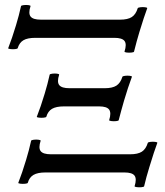

<svg xmlns="http://www.w3.org/2000/svg" viewBox="-20 -718 680 789"><path d="M491.7 -506.3Q501.5 -536.6 491.7 -549.6Q481.9 -562.5 450.2 -562.5H125Q93.3 -562.5 76.4 -552.7Q59.6 -543 52.7 -520Q51.8 -517.1 41.7 -516.1Q31.7 -515.1 22.2 -516.4Q12.7 -517.6 13.7 -520Q29.8 -561 45.9 -614.7Q58.1 -654.8 66.4 -692.9Q67.4 -695.8 77.4 -697Q87.4 -698.2 96.7 -697Q106 -695.8 105.5 -692.9Q95.7 -663.1 105.7 -650.1Q115.7 -637.2 147.9 -637.2H473.1Q504.9 -637.2 521.5 -647.9Q538.1 -658.7 545.9 -684.1Q546.9 -687 556.9 -688.2Q566.9 -689.5 576.4 -688.2Q585.9 -687 585 -684.1Q572.3 -650.4 552.7 -585.9Q542 -550.8 530.8 -505.9Q529.8 -502.9 519.8 -502Q509.8 -501 500.2 -502.2Q490.7 -503.4 491.7 -506.3ZM428.7 -224.6Q438 -254.4 428.5 -267.6Q418.9 -280.8 387.2 -280.8H242.7Q210.9 -280.8 193.8 -270.8Q176.8 -260.7 170.4 -238.3Q169.4 -235.4 159.4 -234.4Q149.4 -233.4 139.9 -234.6Q130.4 -235.8 131.3 -238.3Q147.5 -279.3 163.6 -333Q175.8 -373 184.1 -411.1Q185.1 -414.1 195.1 -415.3Q205.1 -416.5 214.4 -415.3Q223.6 -414.1 223.1 -411.1Q213.4 -381.3 223.4 -368.4Q233.4 -355.5 265.6 -355.5H410.2Q441.9 -355.5 458.5 -366.2Q475.1 -377 482.9 -402.3Q483.9 -405.3 493.9 -406.5Q503.9 -407.7 513.4 -406.5Q522.9 -405.3 522 -402.3Q505.9 -358.9 489.7 -304.2Q483.9 -283.7 478 -262.7Q473.1 -243.7 467.8 -224.1Q466.8 -221.2 456.8 -220.2Q446.8 -219.2 437.3 -220.5Q427.7 -221.7 428.7 -224.6ZM533.2 46.9Q542.5 17.1 533 3.9Q523.4 -9.3 491.7 -9.3H166.5Q134.8 -9.3 117.7 0.7Q100.6 10.7 94.2 33.2Q93.3 36.1 83.3 37.1Q73.2 38.1 63.7 36.9Q54.2 35.6 55.2 33.2Q71.3 -7.8 87.4 -61.5Q99.6 -101.6 107.9 -139.6Q108.9 -142.6 118.9 -143.8Q128.9 -145 138.2 -143.8Q147.5 -142.6 147 -139.6Q137.2 -109.9 147.2 -96.9Q157.2 -84 189.5 -84H514.6Q546.4 -84 563 -94.7Q579.6 -105.5 587.4 -130.9Q588.4 -133.8 598.4 -135Q608.4 -136.2 617.9 -135Q627.4 -133.8 626.5 -130.9Q613.8 -97.2 594.2 -32.7Q580.6 11.2 572.3 47.4Q571.3 50.3 561.3 51.3Q551.3 52.2 541.7 51Q532.2 49.8 533.2 46.9Z"/></svg>

Font: Junicode Two Beta VF
Style: Regular
Weight: 400
Designer: Peter S. Baker
Foundry: Briery Creek Software
Version: Version 1.031 beta; ttfautohint (v1.8.1.43-b0c9)